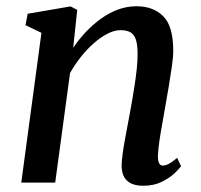

<svg xmlns="http://www.w3.org/2000/svg" viewBox="-20 -584 643 614"><path d="M214 -431Q232.5 -458.5 255.2 -482.5Q278 -506.5 304 -525Q330 -543.5 358.2 -553.8Q386.5 -564 416.5 -564Q470 -564 502 -532.2Q534 -500.5 534 -421.5Q534 -401.5 529.5 -370.5Q525 -339.5 519.5 -306.5Q514 -273.5 509 -246Q505 -220.5 499.5 -191.5Q494 -162.5 490 -135Q486 -107.5 485 -86Q485 -69 489 -61.8Q493 -54.5 500 -54.5Q509.5 -54.5 520.2 -60.2Q531 -66 546.5 -79L559 -52.5Q554.5 -45.5 538.5 -30.2Q522.5 -15 497.2 -2.5Q472 10 438.5 10Q412.5 10 397 1.5Q381.5 -7 375 -22Q368.5 -37 369 -57Q369.5 -71 372 -90.5Q374.5 -110 378.5 -132Q382.5 -154 386.8 -176.8Q391 -199.5 395 -220.5Q399 -242 403.2 -266.2Q407.5 -290.5 411.2 -315.8Q415 -341 417.5 -365.2Q420 -389.5 420 -410.5Q420 -441 414.5 -457.5Q409 -474 397 -480.8Q385 -487.5 365 -487.5Q346 -487.5 324.2 -476.5Q302.5 -465.5 280.8 -446.5Q259 -427.5 239.2 -402.8Q219.5 -378 204 -350.5L156.5 0H48L112.5 -479L61.5 -503.5L68.5 -540L205.5 -563.5L227 -552.5Z"/></svg>

Font: Merriweather 28pt Medium
Style: Italic
Weight: 500
Italic angle: -7.8°
Version: Version 2.101